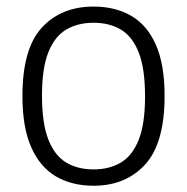

<svg xmlns="http://www.w3.org/2000/svg" viewBox="-20 -570 584 599"><path d="M272 9.5Q205 9.5 155.2 -19.2Q105.5 -48 77.8 -109.8Q50 -171.5 50 -270.5Q50 -418 110.5 -483.8Q171 -549.5 272 -549.5Q339 -549.5 388.8 -521Q438.5 -492.5 466 -431Q493.5 -369.5 493.5 -270.5Q493.5 -123 432.8 -56.8Q372 9.5 272 9.5ZM272 -41.5Q321 -41.5 357 -62.8Q393 -84 412.8 -134Q432.5 -184 432.5 -269Q432.5 -356 412.8 -406.2Q393 -456.5 357 -477.8Q321 -499 272 -499Q223 -499 186.8 -477.8Q150.5 -456.5 130.8 -406.8Q111 -357 111 -272Q111 -185 130.8 -134.8Q150.5 -84.5 186.5 -63Q222.5 -41.5 272 -41.5Z"/></svg>

Font: Encode Sans Lt
Style: Regular
Weight: 300
Designer: Multiple Designers
Foundry: Impallari Type
Version: Version 3.002; ttfautohint (v1.8.3) -l 8 -r 50 -G 200 -x 14 